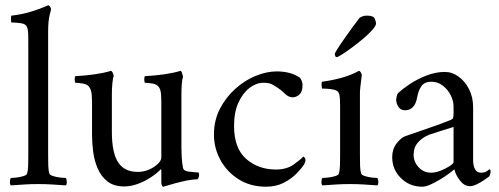

<svg xmlns="http://www.w3.org/2000/svg" viewBox="-20 -698 1887 726"><path d="M87 -545Q87 -556 86.5 -571.5Q86 -587 82 -596Q78 -607 60.5 -610Q43 -613 23 -613Q22 -613 21.5 -625.5Q21 -638 24 -639Q61 -643 96 -653.5Q131 -664 162 -678Q166 -678 169.5 -672.5Q173 -667 173 -662Q173 -662 167.5 -640Q162 -618 162 -577V-113Q162 -91 162.5 -72Q163 -53 167 -41Q169 -36 181.5 -32Q194 -28 208.5 -26.5Q223 -25 229 -25Q232 -21 232.5 -11Q233 -1 229 3Q199 1 176 -0.5Q153 -2 124 -2Q96 -2 73.5 -0.5Q51 1 21 3Q17 -1 17.5 -11Q18 -21 21 -25Q27 -25 41 -26.5Q55 -28 68 -32Q81 -36 82 -41Q86 -53 86.5 -72Q87 -91 87 -113Z M590 -312Q590 -313 590 -316Q590 -326 589 -340.5Q588 -355 583 -365Q576 -379 557 -382Q538 -385 528 -385Q526 -387 525.5 -396.5Q525 -406 528 -410Q566 -412 601 -417Q636 -422 662 -430Q666 -430 669 -420Q672 -410 672 -406Q669 -400 667.5 -382Q666 -364 666 -343V-138Q666 -130 667 -106.5Q668 -83 672 -63Q675 -51 694.5 -49Q714 -47 724 -46Q729 -46 730 -46Q732 -45 732.5 -41Q733 -37 733 -35Q733 -34 731 -27Q729 -20 725 -20Q700 -19 670.5 -12Q641 -5 620 1.5Q599 8 598 8Q594 8 592 2.5Q590 -3 590 -8V-53Q590 -57 589 -57.5Q588 -58 588 -58Q575 -44 552 -28.5Q529 -13 502 -3Q475 7 450 7Q411 7 387 -11.5Q363 -30 350 -59.5Q337 -89 332.5 -123Q328 -157 328 -188V-312Q328 -322 327 -338Q326 -354 320 -365Q313 -379 294 -382Q275 -385 265 -385Q263 -387 262.5 -396.5Q262 -406 265 -410Q303 -412 338 -417Q373 -422 399 -430Q403 -430 406.5 -422Q410 -414 410 -410Q407 -404 405 -384Q403 -364 403 -343V-199Q403 -121 426.5 -84.5Q450 -48 501 -48Q523 -48 543 -56.5Q563 -65 576.5 -78Q590 -91 590 -102Z M1124 -377Q1124 -351 1112 -340.5Q1100 -330 1087 -330Q1071 -330 1057 -344Q1043 -358 1030 -366Q1014 -377 1004 -381Q994 -385 975 -385Q949 -385 923.5 -365.5Q898 -346 881.5 -310Q865 -274 865 -222Q865 -137 911 -97Q957 -57 1023 -57Q1064 -57 1090.5 -76Q1117 -95 1127 -106Q1128 -106 1131.5 -102.5Q1135 -99 1135 -93Q1135 -85 1129 -75Q1120 -61 1101 -41.5Q1082 -22 1053 -7Q1024 8 986 8Q927 8 882.5 -20Q838 -48 813.5 -93Q789 -138 789 -189Q789 -243 811.5 -286.5Q834 -330 869.5 -362Q905 -394 946.5 -411Q988 -428 1026 -428Q1080 -428 1114 -404Q1117 -401 1120.5 -393Q1124 -385 1124 -377Z M1367 -639Q1393 -639 1397.5 -626.5Q1402 -614 1402 -610Q1402 -601 1388 -585Q1374 -569 1353 -551.5Q1332 -534 1310.5 -518Q1289 -502 1273 -492Q1257 -482 1254 -482Q1249 -482 1247.5 -486.5Q1246 -491 1246 -495Q1246 -497 1256 -513Q1266 -529 1281.5 -551Q1297 -573 1312.5 -594.5Q1328 -616 1340 -631Q1341 -632 1349 -635.5Q1357 -639 1367 -639ZM1341 -113Q1341 -91 1341.5 -72Q1342 -53 1346 -41Q1348 -36 1360.5 -32Q1373 -28 1387 -26.5Q1401 -25 1407 -25Q1410 -21 1410.5 -11Q1411 -1 1407 3Q1377 1 1354.5 -0.5Q1332 -2 1303 -2Q1275 -2 1252 -0.5Q1229 1 1199 3Q1195 -1 1195.5 -11Q1196 -21 1199 -25Q1205 -25 1219.5 -26.5Q1234 -28 1247 -32Q1260 -36 1261 -41Q1265 -53 1265.5 -72Q1266 -91 1266 -113V-295Q1266 -305 1265.5 -321Q1265 -337 1261 -346Q1258 -355 1244 -358.5Q1230 -362 1216 -362.5Q1202 -363 1198 -363Q1197 -365 1196 -375Q1195 -385 1198 -389Q1236 -394 1272 -404Q1308 -414 1337 -430Q1341 -430 1344.5 -424Q1348 -418 1348 -414Q1348 -411 1346 -397Q1344 -383 1342.5 -369Q1341 -355 1341 -350Z M1662 -426Q1690 -426 1714.5 -408Q1739 -390 1754 -360Q1769 -330 1769 -292V-91Q1769 -72 1776 -58.5Q1783 -45 1799 -45Q1813 -45 1821 -51Q1829 -57 1831 -58Q1833 -58 1834 -55Q1835 -52 1835 -50Q1835 -39 1830 -31Q1824 -26 1810.5 -17Q1797 -8 1782.5 -1Q1768 6 1757 6Q1736 6 1719.5 -15Q1703 -36 1698 -58Q1694 -54 1679.5 -43Q1665 -32 1646 -20.5Q1627 -9 1608.5 -0.5Q1590 8 1577 8Q1529 8 1496 -24.5Q1463 -57 1463 -104Q1463 -134 1479.5 -155.5Q1496 -177 1512 -183Q1540 -193 1574.5 -204.5Q1609 -216 1639 -227Q1669 -238 1683 -244Q1691 -247 1693 -251.5Q1695 -256 1695 -269V-295Q1695 -317 1684 -338.5Q1673 -360 1654 -374.5Q1635 -389 1611 -389Q1586 -389 1574 -373Q1562 -357 1557 -328Q1548 -281 1511 -281Q1495 -281 1486.5 -294Q1478 -307 1478 -322Q1478 -325 1480 -333.5Q1482 -342 1485 -346Q1500 -360 1528 -379Q1556 -398 1591.5 -412Q1627 -426 1662 -426ZM1610 -45Q1627 -45 1647 -53Q1667 -61 1681 -70.5Q1695 -80 1695 -85V-218Q1676 -212 1647 -203Q1618 -194 1604 -189Q1578 -179 1561 -160Q1544 -141 1544 -113Q1544 -86 1563 -65.5Q1582 -45 1610 -45Z"/></svg>

Font: Amiri
Style: Regular
Weight: 400
Designer: Khaled Hosny
Version: Version 0.114